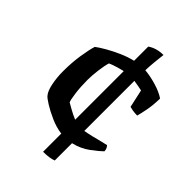

<svg xmlns="http://www.w3.org/2000/svg" viewBox="-217 -706 919 919"><g transform="rotate(45 242.0 -246.5)"><path d="M252 121V-2Q214 -7 176 -24Q138 -41 110 -58.5Q82 -76 76 -85Q62 -102 54.5 -140Q47 -178 47 -220Q47 -278 55 -329.5Q63 -381 72 -409Q89 -422 118.5 -439Q148 -456 183 -471.5Q218 -487 252 -495V-591Q285 -614 332 -614Q329 -590 326 -559.5Q323 -529 322 -501Q358 -498 400 -485.5Q442 -473 468 -455Q467 -408 460 -373Q453 -338 448 -320Q431 -320 417 -322.5Q403 -325 396 -327L376 -418Q367 -420 351.5 -423Q336 -426 321 -428V-89Q344 -93 370.5 -99.5Q397 -106 418 -111.5Q439 -117 446 -118Q450 -114 454 -106.5Q458 -99 458 -88Q440 -70 404 -43.5Q368 -17 321 -6V111Q296 121 252 121ZM175 -136Q180 -133 204 -119.5Q228 -106 252 -96V-425Q231 -420 210 -413.5Q189 -407 176 -401Q169 -380 164 -341Q159 -302 159 -273Q159 -225 164.5 -184.5Q170 -144 175 -136Z"/></g></svg>

Font: Texturina SemiBold
Style: Regular
Weight: 600
Designer: Guillermo Torres Carreño
Foundry: Omnibus-Type
Version: Version 1.002; ttfautohint (v1.8.3)